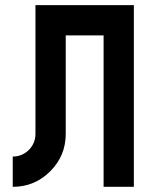

<svg xmlns="http://www.w3.org/2000/svg" viewBox="-20 -723 567 743"><path d="M498 0H380.9V-585.9H234.4V-205.1Q234.4 -120.1 174.3 -60.1Q114.3 0 29.3 0V-117.2Q65.9 -117.2 91.6 -142.8Q117.2 -168.5 117.2 -205.1V-703.1H498Z"/></svg>

Font: Gerhaus
Style: Regular
Weight: 400
Designer: GGBotNet
Foundry: GGBotNet
Version: 1.01